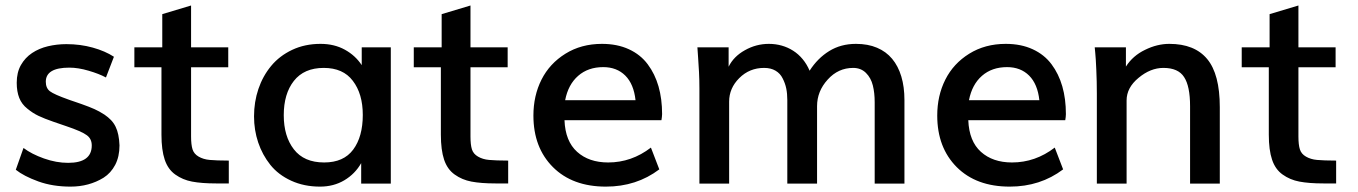

<svg xmlns="http://www.w3.org/2000/svg" viewBox="-20 -675 4995 706"><path d="M239.3 11.2Q173.8 11.2 121.1 -7.8Q67.4 -27.3 38.1 -50.8L66.4 -130.9Q96.2 -108.4 141.6 -92.3Q187 -76.2 230.5 -76.2Q317.4 -76.2 317.4 -140.1Q317.4 -164.6 299.3 -177.7Q280.8 -191.9 222.7 -211.4L175.8 -227.5Q159.2 -233.4 146 -238.5Q132.8 -243.7 121.6 -249Q110.4 -254.4 100.6 -260.7Q90.8 -267.1 80.6 -275.4Q60.1 -291.5 50.8 -314.9Q41.5 -338.4 41.5 -370.6Q41.5 -408.7 56.9 -435.8Q72.3 -462.9 97.9 -480Q123.5 -497.1 156.2 -504.9Q189 -512.7 224.1 -512.7Q275.4 -512.7 321 -500Q366.7 -487.3 398.9 -466.3L369.6 -390.1Q344.2 -403.8 305.7 -415Q267.6 -426.3 234.9 -426.3Q148.4 -426.3 148.4 -374.5Q148.4 -351.1 163.6 -339.4Q179.2 -327.6 231.4 -309.1Q232.4 -308.6 238.3 -306.6Q244.1 -304.7 255.4 -300.8L280.8 -292Q294.9 -287.1 306.4 -282.5Q317.9 -277.8 327.1 -273.9Q344.7 -266.1 364.3 -253.4Q377.9 -244.1 388.2 -233.4Q398.4 -222.7 405 -209.2Q411.6 -195.8 415 -179Q418.5 -162.1 419.4 -140.6Q419.4 -99.1 403.6 -68.8Q387.7 -38.6 360.8 -21.5Q307.6 11.2 239.3 11.2Z M821.3 -0.5H774.4Q721.7 -0.5 686 -7.3Q651.9 -13.7 624.5 -33.2Q597.7 -52.2 585.7 -87.9Q573.7 -123.5 573.7 -179.7V-427.7H474.1V-501H576.7V-623L682.6 -654.8V-501H819.3V-427.7H682.6V-173.3Q682.6 -142.6 688 -125.7Q693.4 -108.9 710.4 -99.1Q718.8 -94.2 729 -91.1Q739.3 -87.9 751.5 -86.9Q763.7 -85.9 780.8 -85.2Q797.9 -84.5 821.3 -84.5Z M1171.9 -77.6Q1243.7 -77.6 1278.8 -125Q1314 -172.4 1314 -252.4Q1314 -330.1 1277.3 -377.9Q1241.7 -425.3 1170.4 -425.3Q1098.1 -425.3 1060.5 -377.4Q1023.4 -330.1 1023.4 -251.5Q1023.4 -173.8 1060.5 -126Q1097.7 -77.6 1171.9 -77.6ZM1156.7 11.2Q1098.1 11.2 1050.8 -10.5Q1003.4 -32.2 974.1 -68.8Q944.8 -105.5 929.4 -151.1Q914.1 -196.8 914.1 -247.1Q914.1 -300.3 930.2 -347.9Q946.3 -395.5 977.1 -432.6Q1007.8 -469.7 1054.4 -491.7Q1101.1 -513.7 1158.7 -513.7Q1209 -513.7 1247.8 -492.4Q1286.6 -471.2 1310.1 -435.5V-501H1417V0H1308.1V-75.2Q1285.6 -35.6 1246.3 -12.2Q1207 11.2 1156.7 11.2Z M1848.6 -0.5H1801.8Q1749 -0.5 1713.4 -7.3Q1679.2 -13.7 1651.9 -33.2Q1625 -52.2 1613 -87.9Q1601.1 -123.5 1601.1 -179.7V-427.7H1501.5V-501H1604V-623L1710 -654.8V-501H1846.7V-427.7H1710V-173.3Q1710 -142.6 1715.3 -125.7Q1720.7 -108.9 1737.8 -99.1Q1746.1 -94.2 1756.3 -91.1Q1766.6 -87.9 1778.8 -86.9Q1791 -85.9 1808.1 -85.2Q1825.2 -84.5 1848.6 -84.5Z M2058.1 -306.6H2316.9Q2310.5 -365.7 2279.3 -397Q2248 -428.2 2198.2 -428.2Q2142.6 -428.2 2106 -396.2Q2069.3 -364.3 2058.1 -306.6ZM2208 11.2Q2085 11.2 2013.2 -60.5Q1941.4 -132.3 1941.4 -250Q1941.4 -323.2 1971.2 -382.3Q2001 -441.4 2059.1 -477.5Q2117.2 -513.7 2193.4 -513.7Q2249.5 -513.7 2292.5 -493.9Q2335.4 -474.1 2361.8 -438.5Q2388.2 -403.3 2401.4 -357.4Q2414.6 -311.5 2414.6 -255.4Q2414.6 -250 2413.8 -244.6Q2413.1 -239.3 2412.1 -232.9H2055.7Q2058.6 -155.8 2102.1 -116.7Q2145.5 -77.6 2216.3 -77.6Q2302.2 -77.6 2373.5 -132.3L2404.3 -52.2Q2320.3 11.2 2208 11.2Z M2551.8 0V-348.6Q2551.8 -380.9 2550.3 -410.2Q2548.8 -439.5 2546.9 -464.6Q2544.9 -489.7 2544.4 -501H2659.2V-429.7Q2677.7 -467.3 2718.8 -490.2Q2760.3 -513.7 2807.1 -513.7Q2832 -513.7 2854.5 -507.3Q2877 -501 2896.5 -488.5Q2916 -476.1 2931.4 -457.5Q2946.8 -439 2957 -415Q2986.3 -460.9 3029.1 -487.3Q3071.8 -513.7 3127.4 -513.7Q3171.4 -513.7 3204.8 -499.5Q3238.3 -485.4 3260.5 -458.7Q3282.7 -432.1 3294.2 -393.8Q3305.7 -355.5 3305.7 -307.1V0H3196.3V-298.8Q3196.3 -316.4 3194.6 -331.8Q3192.9 -347.2 3189.5 -360.8Q3182.6 -388.7 3164.1 -407Q3145.5 -425.3 3117.2 -425.3Q3062 -425.3 3023.4 -382.3Q2984.4 -339.4 2984.4 -284.7V0H2875V-307.1Q2875 -330.6 2871.1 -349.6Q2867.2 -368.7 2857.9 -386.7Q2849.1 -404.8 2831.8 -415Q2814.5 -425.3 2789.6 -425.3Q2735.8 -425.3 2698.2 -387.7Q2661.1 -350.6 2661.1 -301.3V0Z M3543 -306.6H3801.8Q3795.4 -365.7 3764.2 -397Q3732.9 -428.2 3683.1 -428.2Q3627.4 -428.2 3590.8 -396.2Q3554.2 -364.3 3543 -306.6ZM3692.9 11.2Q3569.8 11.2 3498 -60.5Q3426.3 -132.3 3426.3 -250Q3426.3 -323.2 3456.1 -382.3Q3485.8 -441.4 3543.9 -477.5Q3602.1 -513.7 3678.2 -513.7Q3734.4 -513.7 3777.3 -493.9Q3820.3 -474.1 3846.7 -438.5Q3873 -403.3 3886.2 -357.4Q3899.4 -311.5 3899.4 -255.4Q3899.4 -250 3898.7 -244.6Q3897.9 -239.3 3897 -232.9H3540.5Q3543.5 -155.8 3586.9 -116.7Q3630.4 -77.6 3701.2 -77.6Q3787.1 -77.6 3858.4 -132.3L3889.2 -52.2Q3805.2 11.2 3692.9 11.2Z M4013.2 0V-330.6Q4013.2 -353.5 4012.7 -375.2Q4012.2 -397 4011.2 -418.5Q4010.3 -439.9 4009.3 -455.6Q4008.3 -471.2 4007.3 -481L4005.4 -501H4120.1V-430.2Q4145.5 -470.2 4190.4 -491.7Q4234.9 -513.7 4279.8 -513.7Q4372.6 -513.7 4418.9 -458Q4465.3 -402.3 4465.3 -280.8V0H4356V-284.2Q4356 -358.4 4334 -391.6Q4312.5 -425.3 4257.8 -425.3Q4210.4 -425.3 4166.5 -388.7Q4122.6 -352.5 4122.6 -305.7V0Z M4893.1 -0.5H4846.2Q4793.5 -0.5 4757.8 -7.3Q4723.6 -13.7 4696.3 -33.2Q4669.4 -52.2 4657.5 -87.9Q4645.5 -123.5 4645.5 -179.7V-427.7H4545.9V-501H4648.4V-623L4754.4 -654.8V-501H4891.1V-427.7H4754.4V-173.3Q4754.4 -142.6 4759.8 -125.7Q4765.1 -108.9 4782.2 -99.1Q4790.5 -94.2 4800.8 -91.1Q4811 -87.9 4823.2 -86.9Q4835.4 -85.9 4852.5 -85.2Q4869.6 -84.5 4893.1 -84.5Z"/></svg>

Font: Ride Light
Style: Bold
Weight: 600
Version: Version 3.000